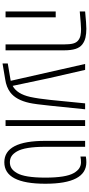

<svg xmlns="http://www.w3.org/2000/svg" viewBox="388 -1068 704 1520"><g transform="rotate(90 740.0 -308.0)"><path d="M70.8 -629.9Q170.4 -639.6 208 -639.6Q245.6 -639.6 276.6 -632.8Q307.6 -626 332 -607.2Q356.4 -588.4 367.4 -553.2Q378.4 -518.1 378.4 -463.9V0H331.5V-463.9Q331.5 -507.8 324.7 -534.2Q317.9 -560.5 300.3 -574.7Q282.7 -588.9 260 -593.3Q237.3 -597.7 210.4 -597.7Q183.6 -597.7 70.8 -587.4ZM117.2 0H70.8V-397H117.2Z M845.2 -629.9 816.9 -354Q804.7 -233.9 794.9 -189.5Q771.5 -82.5 710.9 -37.1Q669.9 -6.3 607.9 2.9L482.4 23.9V-17.6L604.5 -38.1L619.6 -41L486.3 -629.9H533.2L598.6 -344.7L659.7 -56.2Q723.6 -90.3 747.1 -194.3Q760.7 -255.9 771 -354.5L798.3 -629.9Z M977.5 0H931.2V-629.9H977.5Z M1264.6 -639.6Q1434.6 -639.6 1434.6 -314.9Q1434.6 9.8 1264.6 9.8Q1094.7 9.8 1095.2 -314.9V-629.9H1142.1V-314.9Q1142.1 -153.3 1178.7 -90.3Q1196.3 -60.1 1217 -47.1Q1237.8 -34.2 1264.6 -34.2Q1291.5 -34.2 1312 -47.1Q1332.5 -60.1 1350.1 -90.3Q1386.2 -152.3 1386.2 -314.9Q1386.2 -477.1 1350.1 -540Q1332.5 -570.3 1311.8 -583.5Q1291 -596.7 1266.6 -597.2Q1242.2 -597.7 1219.2 -592.8V-635.7Q1241.7 -639.6 1264.6 -639.6Z"/></g></svg>

Font: Open Sans Hebrew Condensed Light
Style: Regular
Weight: 300
Width: 3
Foundry: Ascender Corporation, Yanek Iontef
Version: Version 2.001;PS 002.001;hotconv 1.0.70;makeotf.lib2.5.58329